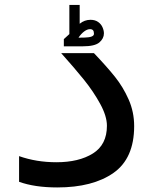

<svg xmlns="http://www.w3.org/2000/svg" viewBox="-20 -776 640 800"><path d="M59.5 -18.5V-125.5Q131.5 -100 215 -100Q308.5 -100 367 -136.5Q425.5 -173 425.5 -252Q425.5 -292 397.5 -343.2Q369.5 -394.5 329.8 -443.8Q290 -493 235 -554.5H371.5Q425 -498.5 459 -456Q493 -413.5 516 -361.5Q539 -309.5 539 -250.5Q539 -116 452.8 -55.5Q366.5 5 218.5 5Q124.5 5 59.5 -18.5ZM269 -634V-755.5H312V-677Q332 -693.5 357 -693.5Q376 -693.5 388.8 -684.5Q401.5 -675.5 407.2 -662.2Q413 -649 413 -637Q413 -615.5 394 -599.2Q375 -583 324.5 -583H246V-613ZM371.5 -635Q371.5 -645.5 367.5 -650Q363.5 -654.5 355 -654.5Q343.5 -654.5 330.8 -645Q318 -635.5 307 -619L333.5 -619.5Q371.5 -620.5 371.5 -635Z"/></svg>

Font: JuliaMono
Style: Bold Italic
Weight: 700
Italic angle: -9°
Monospace: yes
Designer: cormullion
Foundry: corm
Version: Version 0.057; ttfautohint (v1.8.4)